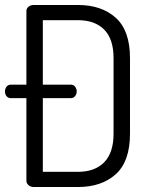

<svg xmlns="http://www.w3.org/2000/svg" viewBox="-21 -751 610 771"><path d="M-1 -384C-1 -376 1.2 -369.5 5.5 -364.5C9.8 -359.5 15.3 -357 22 -357H85V-25C85 -18.3 87.8 -12.5 93.5 -7.5C99.2 -2.5 106.3 0 115 0H292C355.3 0 406 -17.2 444 -51.5C482 -85.8 501 -140 501 -214V-518C501 -591.3 482 -645.2 444 -679.5C406 -713.8 355.3 -731 292 -731H115C106.3 -731 99.2 -728.7 93.5 -724C87.8 -719.3 85 -713.7 85 -707V-411H22C15.3 -411 9.8 -408.3 5.5 -403C1.2 -397.7 -1 -391.3 -1 -384ZM151 -61V-357H264C270.7 -357 276.2 -359.7 280.5 -365C284.8 -370.3 287 -376.7 287 -384C287 -391.3 284.8 -397.7 280.5 -403C276.2 -408.3 270.7 -411 264 -411H151V-670H292C337.3 -670 372.5 -657.3 397.5 -632C422.5 -606.7 435 -568.7 435 -518V-214C435 -163.3 422.5 -125.2 397.5 -99.5C372.5 -73.8 337.3 -61 292 -61Z"/></svg>

Font: Terminal Dosis
Style: Book
Weight: 400
Designer: EdgarTolentino, PabloImpallari, IginoMarini
Foundry: EdgarTolentino, PabloImpallari, IginoMarini
Version: Version 1.006